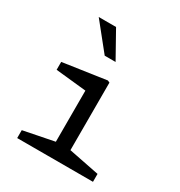

<svg xmlns="http://www.w3.org/2000/svg" viewBox="-187 -934 995 1063"><g transform="rotate(30 310.0 -403.0)"><path d="M78.7 -50.5 296.7 -93.8 274.3 -52.2V-445.5L300.3 -413.5L78.8 -436.5V-487L354.3 -527.2L367.5 -521.2V-52.2L345.2 -93.8L563.2 -50.5V0H78.7ZM134.5 -806.2H245.3L339.8 -637.2H270.3Z"/></g></svg>

Font: Monaspace Xenon Var
Style: Regular
Weight: 400
Designer: Riley Cran and the Lettermatic Team
Version: Version 1.000 (Monaspace Xenon Var)